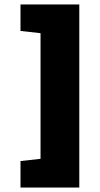

<svg xmlns="http://www.w3.org/2000/svg" viewBox="-20 -715 448 862"><path d="M72 127V8L162 -2V-566L72 -576V-695H336V127Z"/></svg>

Font: Martel Sans Heavy
Style: Regular
Weight: 900
Designer: Dan Reynolds and Mathieu Réguer
Foundry: Dan Reynolds and Mathieu Réguer
Version: Version 1.001;PS 001.001;hotconv 1.0.70;makeotf.lib2.5.58329